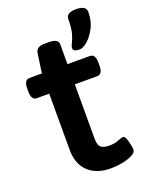

<svg xmlns="http://www.w3.org/2000/svg" viewBox="-143 -824 690 902"><g transform="rotate(-20 201.5 -372.5)"><path d="M252 7Q181 7 140 -31.5Q99 -70 99 -140V-422H37Q10 -422 10 -465V-480Q10 -523 37 -523H99L113 -621Q118 -650 157 -650H182Q227 -650 227 -621V-523H339Q366 -523 366 -480V-465Q366 -422 339 -422H227V-150Q227 -118 240 -107Q253 -96 281 -96Q308 -96 327 -104Q346 -112 355 -112Q363 -112 368.5 -97.5Q374 -83 377.5 -65.5Q381 -48 381 -40Q381 -26 361 -15.5Q341 -5 311 1Q281 7 252 7ZM304 -568Q293 -568 283 -571.5Q273 -575 273 -586Q273 -596 280.5 -609.5Q288 -623 295.5 -649Q303 -675 303 -720Q303 -752 353 -752Q403 -752 403 -720Q403 -676 385.5 -642Q368 -608 345 -588Q322 -568 304 -568Z"/></g></svg>

Font: Asap Expanded SemiBold
Style: Regular
Weight: 600
Width: 7
Designer: Pablo Cosgaya
Foundry: Omnibus-Type
Version: Version 3.001; ttfautohint (v1.8.4.7-5d5b)